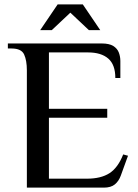

<svg xmlns="http://www.w3.org/2000/svg" viewBox="-20 -859 633 879"><path d="M103 0V-537Q103 -582 90.5 -609.5Q78 -637 33 -637H16V-660H446Q480 -660 498.5 -648.5Q517 -637 524 -618.5Q531 -600 531 -580V-502H508Q508 -563 475.5 -591Q443 -619 383 -619H204V-361H471V-320H204V-41H378Q442 -41 481 -66Q520 -91 544 -152L566 -146L533 -55Q524 -30 506 -15Q488 0 455 0ZM164 -721 244 -839H359L439 -721H387L302 -801L217 -721Z"/></svg>

Font: El Messiri Medium
Style: Regular
Weight: 500
Designer: Mohamed Gaber
Foundry: Kief Type Foundry
Version: Version 2.020; ttfautohint (v1.8.3)